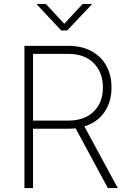

<svg xmlns="http://www.w3.org/2000/svg" viewBox="-20 -962 664 982"><path d="M105 0V-727.5H329.6Q398.4 -727.5 448 -700.4Q497.6 -673.3 523.9 -625.5Q550.3 -577.6 550.3 -514.2Q550.3 -440.9 513.9 -388.4Q477.5 -335.9 411.6 -315.4L582.5 0H531.7L366.7 -305.7Q348.6 -303.7 329.6 -303.7H148.9V0ZM148.9 -345.2H328.6Q412.1 -345.2 459.2 -391.4Q506.3 -437.5 506.3 -514.2Q506.3 -592.3 459.2 -639.4Q412.1 -686.5 328.6 -686.5H148.9ZM214.4 -941.9 308.6 -840.3 402.8 -941.9H448.7V-938.5L323.7 -806.2H293L168.9 -938.5V-941.9Z"/></svg>

Font: Inter Extra Light
Style: Regular
Weight: 200
Designer: Rasmus Andersson
Foundry: rsms
Version: Version 4.000;git-3c8e0fc